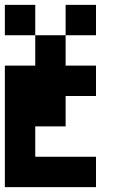

<svg xmlns="http://www.w3.org/2000/svg" viewBox="-20 -645 540 790"><path d="M125 -625V-500H0V-625ZM375 -625V-500H250V-625ZM250 -500V-375H375V-250H250V-125H125V0H375V125H0V-375H125V-500Z"/></svg>

Font: Bytesized
Style: Regular
Weight: 400
Monospace: yes
Designer: baltdev
Version: Version 1.000